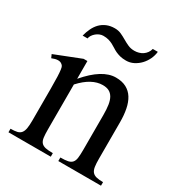

<svg xmlns="http://www.w3.org/2000/svg" viewBox="-158 -764 816 873"><g transform="rotate(30 250.0 -328.0)"><path d="M274.4 0V-18.6Q299.3 -18.6 313.7 -21.7Q328.1 -24.9 335.7 -33.9Q343.3 -43 345.2 -59.1Q347.2 -75.2 347.2 -101.1V-283.7Q347.2 -314 343.8 -336.2Q340.3 -358.4 332 -372.6Q323.7 -386.7 310.5 -393.6Q297.4 -400.4 277.3 -400.4Q249 -400.4 220 -384.8Q190.9 -369.1 161.6 -336.9V-101.1Q161.6 -74.7 163.8 -58.6Q166 -42.5 173.8 -33.7Q181.6 -24.9 196 -21.7Q210.4 -18.6 234.9 -18.6V0H12.7V-18.6Q33.7 -18.6 46.9 -21.7Q60.1 -24.9 67.4 -34.2Q74.7 -43.5 77.4 -59.6Q80.1 -75.7 80.1 -101.1V-267.6Q80.1 -307.6 79.1 -330.6Q78.1 -353.5 76.4 -365.7Q74.7 -377.9 72 -382.3Q69.3 -386.7 65.4 -389.6Q49.3 -403.8 12.7 -388.7L4.9 -406.2L141.6 -460H161.6V-366.7Q241.2 -460 312 -460Q344.7 -460 367.2 -448Q389.6 -436 403.3 -414.1Q417 -392.1 423.1 -361.3Q429.2 -330.6 429.2 -293V-101.1Q429.2 -76.2 431.6 -60.1Q434.1 -43.9 441.4 -34.9Q448.7 -25.9 462.4 -22.2Q476.1 -18.6 498.5 -18.6V0ZM418 -656.2Q416 -636.2 407 -616.9Q397.9 -597.7 383.8 -582.8Q369.6 -567.9 351.3 -558.6Q333 -549.3 312 -549.3Q293.9 -549.3 280.5 -552.7Q267.1 -556.2 256.3 -561.3Q245.6 -566.4 236.6 -572.5Q227.5 -578.6 217.5 -583.7Q207.5 -588.9 195.6 -592.3Q183.6 -595.7 167.5 -595.7Q157.7 -595.7 147.9 -591.6Q138.2 -587.4 130.4 -580.8Q122.6 -574.2 117.2 -565.9Q111.8 -557.6 110.8 -549.3H85Q90.3 -570.8 99.4 -589.6Q108.4 -608.4 121.8 -622.1Q135.3 -635.7 153.8 -643.6Q172.4 -651.4 195.8 -651.4Q214.8 -651.4 229.7 -644.5Q244.6 -637.7 259 -629.2Q273.4 -620.6 288.6 -613.8Q303.7 -606.9 322.8 -606.9Q334.5 -606.9 345.7 -610.1Q356.9 -613.3 366.2 -619.6Q375.5 -626 382.1 -635.3Q388.7 -644.5 391.6 -656.2Z"/></g></svg>

Font: Doulos SIL Eur
Style: Regular
Weight: 400
Designer: Walt Agee, Victor Gaultney, Peter Martin, Debbi Hosken, Becca Hirsbrunner
Foundry: SIL International
Version: Version 5.000